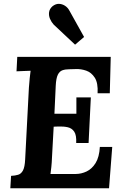

<svg xmlns="http://www.w3.org/2000/svg" viewBox="-20 -1003 663 1023"><path d="M570 -700 565 -506H500Q503 -561 485 -589Q467 -617 439.5 -626.5Q412 -636 385 -635L349 -634Q328 -634 312.5 -628.5Q297 -623 288 -604.5Q279 -586 277 -547L270 -397H387Q387 -411 387 -426.5Q387 -442 387 -457Q387 -472 387 -484H464L452 -241H386Q388 -283 375.5 -301.5Q363 -320 341 -325Q319 -330 292 -329L266 -328L257 -164Q256 -137 253.5 -113Q251 -89 249 -76H383Q413 -76 441.5 -89.5Q470 -103 489.5 -134.5Q509 -166 512 -220H578L561 0H35L39 -66Q61 -67 77 -72Q93 -77 102.5 -95Q112 -113 114 -153L134 -536Q136 -563 138.5 -588Q141 -613 143 -626Q127 -625 103 -624.5Q79 -624 68 -623L72 -700ZM380 -765 266 -872Q254 -885 246.5 -902.5Q239 -920 241.5 -938Q244 -956 260 -970Q277 -983 294 -982.5Q311 -982 326 -972.5Q341 -963 350 -946L428 -806Z"/></svg>

Font: Lora Italic
Style: Italic
Weight: 400
Italic angle: -3°
Designer: Olga Karpushina, Alexei Vanyashin (Cyrillic)
Foundry: Cyreal
Version: Version 2.210; ttfautohint (v1.8.1.43-b0c9)